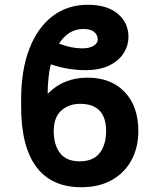

<svg xmlns="http://www.w3.org/2000/svg" viewBox="-20 -780 672 810"><path d="M349.4 -452.4Q448.2 -452.4 505.9 -392Q563.6 -331.7 563.6 -226.9Q563.6 -158.4 535 -104.9Q506.4 -51.5 452.4 -20.8Q398.4 9.9 322.8 9.9Q197.8 9.9 133.5 -75.6Q69.2 -161.2 69.2 -329.9V-360.8Q69.2 -485.1 104 -574.6Q138.8 -664.1 201.9 -712Q264.9 -759.9 350.5 -759.9Q431.8 -759.9 476.9 -721.9Q522 -683.9 522 -623.6Q522 -588.8 502.3 -556.6Q482.6 -524.5 441.9 -504.3Q401.3 -484 338.8 -484Q307.9 -484 272.2 -489.3Q236.5 -494.7 194.2 -508.5Q181.1 -452.4 181.1 -384.2Q247.5 -452.4 349.4 -452.4ZM331.7 -657.7Q298.3 -657.7 272.7 -641.2Q247.2 -624.6 229 -595.9Q281.6 -576 326.3 -576Q357.6 -576 375 -587Q392.4 -598 392.4 -613.3Q392.4 -632.1 377.7 -644.9Q362.9 -657.7 331.7 -657.7ZM317.8 -342Q270.6 -342 238.6 -313.6Q206.7 -285.2 206.7 -226.9Q206.7 -168.7 233.5 -134.1Q260.3 -99.4 316.1 -99.4Q372.9 -99.4 400.2 -134.1Q427.6 -168.7 427.6 -226.9Q427.6 -342 317.8 -342Z"/></svg>

Font: Interface
Style: Bold
Weight: 700
Designer: Rasmus Andersson
Foundry: rsms
Version: Version 1.8